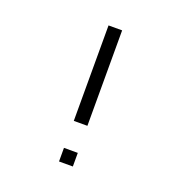

<svg xmlns="http://www.w3.org/2000/svg" viewBox="-114 -759 767 809"><g transform="rotate(20 270.0 -354.0)"><path d="M237 -110H299V-49H237ZM237 -659H298V-231H237Z"/></g></svg>

Font: IBM 3270
Style: Regular
Weight: 400
Monospace: yes
Version: Version 2.3.1